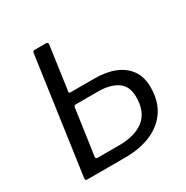

<svg xmlns="http://www.w3.org/2000/svg" viewBox="-169 -885 998 1028"><g transform="rotate(-30 330.5 -371.0)"><path d="M78 0Q66 0 68 -14L169 -729Q170 -736 173 -739Q176 -742 183 -742H251Q267 -742 264 -727L226 -458Q225 -449 234 -449H385Q455 -449 508 -427.5Q561 -406 590.5 -364Q620 -322 620 -259Q620 -174 581.5 -116.5Q543 -59 474 -29.5Q405 0 313 0ZM185 -73H319Q417 -73 472 -116.5Q527 -160 527 -252Q527 -319 483 -349Q439 -379 366 -379H225Q215 -379 214 -365L174 -85Q173 -73 185 -73Z"/></g></svg>

Font: Libre Franklin
Style: Italic
Weight: 400
Italic angle: -8°
Designer: Pablo Impallari, Rodrigo Fuenzalida, Nhung Nguyen
Foundry: Impallari Type
Version: Version 3.000